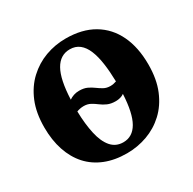

<svg xmlns="http://www.w3.org/2000/svg" viewBox="-129 -681 830 826"><g transform="rotate(-30 286.0 -268.0)"><path d="M277.5 11.5Q217 11.5 169.8 -7.5Q122.5 -26.5 90.2 -62.2Q58 -98 41 -148.8Q24 -199.5 24 -263Q24 -335 46.2 -388.5Q68.5 -442 106.8 -477.5Q145 -513 193.2 -530.8Q241.5 -548.5 294 -548.5Q376 -548.5 432.5 -515Q489 -481.5 518.2 -420.2Q547.5 -359 547.5 -274Q547.5 -201 525.2 -147.5Q503 -94 465 -58.8Q427 -23.5 378.5 -6Q330 11.5 277.5 11.5ZM287.5 -37.5Q333.5 -37.5 359 -81.8Q384.5 -126 389 -219Q381 -213 370.2 -210Q359.5 -207 347 -207Q323.5 -207 306.8 -214.5Q290 -222 276.8 -232.2Q263.5 -242.5 249.2 -250.2Q235 -258 216.5 -258Q206.5 -258 198 -256.2Q189.5 -254.5 181.5 -251.5Q183 -187.5 193.8 -139.2Q204.5 -91 227.5 -64.2Q250.5 -37.5 287.5 -37.5ZM360 -275Q368 -275 375.5 -276.5Q383 -278 390 -280.5Q389 -329.5 383.2 -370Q377.5 -410.5 365.5 -439.5Q353.5 -468.5 334 -484Q314.5 -499.5 286.5 -499.5Q238.5 -499.5 212.5 -453.5Q186.5 -407.5 182.5 -309.5Q192.5 -316.5 205 -320.8Q217.5 -325 232.5 -325Q255.5 -325 271.5 -317.5Q287.5 -310 300.5 -300.2Q313.5 -290.5 327.5 -282.8Q341.5 -275 360 -275Z"/></g></svg>

Font: Merriweather 72pt
Style: Bold
Weight: 700
Version: Version 2.100